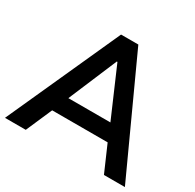

<svg xmlns="http://www.w3.org/2000/svg" viewBox="-153 -873 1057 1040"><g transform="rotate(30 375.0 -352.5)"><path d="M0 0 319 -705H427L750 0H619L548 -163H201L130 0ZM372 -567 244 -264H507L376 -567Z"/></g></svg>

Font: MulishBold
Style: Bold
Weight: 700
Designer: Vernon Adams
Foundry: Vernon Adams
Version: Version 3.602; ttfautohint (v1.8.3)